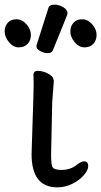

<svg xmlns="http://www.w3.org/2000/svg" viewBox="-63 -790 436 827"><path d="M184 17Q73 17 73 -126L77 -254Q82 -397 82 -429L81 -470Q83 -485 100 -485Q112 -485 128 -480Q166 -466 168 -445L169 -442L162 -353L157 -122Q157 -104 159 -85Q161 -66 173.5 -62Q186 -58 200 -58Q242 -58 269 -81Q287 -95 299 -95Q317 -95 317 -74Q317 -58 298.5 -36Q280 -14 249 1.5Q218 17 184 17ZM56 -601Q42 -586 18 -586Q-6 -586 -24.5 -608.5Q-43 -631 -43 -654Q-43 -677 -29.5 -692Q-16 -707 8 -707Q32 -707 51 -685.5Q70 -664 70 -640Q70 -616 56 -601ZM339 -601Q325 -586 301 -586Q277 -586 258.5 -608.5Q240 -631 240 -654Q240 -677 253.5 -692Q267 -707 291 -707Q315 -707 334 -685.5Q353 -664 353 -640Q353 -616 339 -601ZM143 -561Q127 -561 110.5 -570Q94 -579 94 -590Q94 -598 96 -600L145 -754Q149 -770 172 -770Q191 -770 209.5 -759Q228 -748 228 -732Q228 -728 165 -574Q160 -561 143 -561Z"/></svg>

Font: ToneOZ-Pinyin-WenKai-Medium
Style: Medium
Weight: 700
Designer: Fontworks Inc.
Foundry: ToneOZ
Version: Version 0.240331